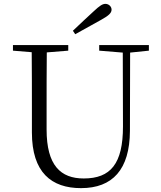

<svg xmlns="http://www.w3.org/2000/svg" viewBox="-20 -958 832 993"><path d="M357 -799 369 -781C415 -806 460 -831 504 -856C544 -878 557 -892 557 -908C557 -924 543 -938 525 -938C510 -938 495 -928 465 -900C432 -869 393 -834 357 -799ZM493 -696 615 -686 616 -304C616 -111 552 -35 413 -35C294 -35 221 -102 221 -288V-389C221 -491 221 -589 222 -687L333 -696V-725H47V-696L144 -688C145 -589 145 -489 145 -389V-273C145 -66 246 15 399 15C562 15 651 -81 652 -281L653 -686L750 -696V-725H493Z"/></svg>

Font: Noto Serif JP Light
Style: Regular
Weight: 300
Designer: Ryoko NISHIZUKA 西塚涼子 (kana & ideographs); Frank Grießhammer (Latin, Greek & Cyrillic); Wenlong ZHANG 张文龙 (bopomofo); San
Foundry: Adobe
Version: Version 2.001;hotconv 1.1.0;makeotfexe 2.6.0